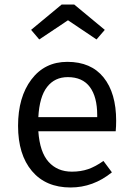

<svg xmlns="http://www.w3.org/2000/svg" viewBox="-20 -809 583 841"><path d="M277.8 -720.2 151.9 -636.2 116.2 -678.2 250 -789.1H305.2L439 -678.2L402.8 -636.2ZM488.8 -279.8Q488.8 -256.3 486.8 -233.9H147.9Q154.3 -142.6 192.9 -99.9Q231.4 -57.1 294.9 -57.1Q334 -57.1 366 -68.1Q397.9 -79.1 433.1 -104L470.2 -54.2Q388.2 12.2 289.1 12.2Q180.7 12.2 119.9 -59.8Q59.1 -131.8 59.1 -257.8Q59.1 -383.3 117.4 -460.7Q175.8 -538.1 274.9 -538.1Q378.9 -538.1 433.8 -469.7Q488.8 -401.4 488.8 -279.8ZM405.8 -295.9V-304.2Q405.8 -384.8 373.5 -428Q341.3 -471.2 276.9 -471.2Q219.7 -471.2 186.3 -428.2Q152.8 -385.3 147.9 -295.9Z"/></svg>

Font: Fira Sans Book
Style: Regular
Weight: 350
Designer: Carrois Corporate & Edenspiekermann AG
Foundry: Carrois Corporate GbR & Edenspiekermann AG
Version: Version 4.203;PS 004.203;hotconv 1.0.88;makeotf.lib2.5.64775